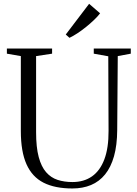

<svg xmlns="http://www.w3.org/2000/svg" viewBox="-20 -1004 736 1032"><path d="M369 9Q275.5 9 214.2 -22Q153 -53 122.5 -121Q92 -189 92 -299.5V-702.5L17 -715.5V-743H260V-715.5L174 -702.5V-293.5Q174 -212.5 188 -160.2Q202 -108 227.8 -78.5Q253.5 -49 289.5 -37.2Q325.5 -25.5 369.5 -25.5Q431 -25.5 474.5 -56Q518 -86.5 541 -147.8Q564 -209 563.5 -301L562 -701.5L484 -715.5V-743H683V-715.5L613 -702.5L610 -305Q609.5 -223.5 592.8 -164.2Q576 -105 544.8 -66.5Q513.5 -28 469.2 -9.5Q425 9 369 9ZM353 -801 333.5 -818.5 459 -983.5 518 -932.5Q506.5 -917 486.5 -897.8Q466.5 -878.5 443 -859.5Q419.5 -840.5 396.2 -825.2Q373 -810 354 -801Z"/></svg>

Font: Merriweather 96pt Light
Style: Regular
Weight: 300
Version: Version 2.100